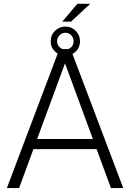

<svg xmlns="http://www.w3.org/2000/svg" viewBox="-20 -962 665 982"><path d="M547.4 0 474.1 -199.2H150.9L77.6 0H15.1L283.7 -710.9H341.3L610.4 0ZM169.9 -251H455.1L312.5 -638.2ZM298.3 -851.1 375.5 -942.4H441.4L342.8 -851.1ZM239.3 -750.5Q239.3 -782.7 261.5 -804.4Q283.7 -826.2 314.9 -826.2Q345.2 -826.2 367.2 -804.4Q389.2 -782.7 389.2 -750.5Q389.2 -719.2 367.2 -698.2Q345.2 -677.2 314.9 -677.2Q283.7 -677.2 261.5 -698.2Q239.3 -719.2 239.3 -750.5ZM272 -750.5Q272 -732.9 284.7 -720.7Q297.4 -708.5 314.9 -708.5Q332 -708.5 344.2 -720.5Q356.4 -732.4 356.4 -750.5Q356.4 -769.5 344.2 -782Q332 -794.4 314.9 -794.4Q297.4 -794.4 284.7 -782Q272 -769.5 272 -750.5Z"/></svg>

Font: Vazirmatn UI FD ExtraLight
Style: Regular
Weight: 200
Designer: Saber Rastikerdar
Foundry: Saber Rastikerdar
Version: Version 33.003